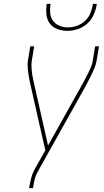

<svg xmlns="http://www.w3.org/2000/svg" viewBox="-20 -975 540 995"><path d="M131 0 132 -7Q136 -30 141.5 -52Q147 -74 158 -95L215 -196L180 -349L139 -531Q133 -557 128.5 -583.5Q124 -610 123 -638Q123 -644 123.5 -650Q124 -656 125 -662L137 -735H157L145 -662Q144 -656 143.5 -650Q143 -644 143 -639Q143 -612 147.5 -586Q152 -560 158 -535L229 -221L407 -539Q415 -554 423 -569Q431 -584 438.5 -599Q446 -614 452.5 -630Q459 -646 461 -662L473 -735H493L481 -662Q478 -644 471.5 -627.5Q465 -611 457.5 -595Q450 -579 441.5 -563Q433 -547 425 -531L176 -86Q165 -67 160 -47Q155 -27 152 -7L151 0ZM329 -815Q302 -815 277 -824.5Q252 -834 237.5 -854Q223 -874 220.5 -901Q218 -928 222 -955H242Q238 -932 240 -908.5Q242 -885 254.5 -867.5Q267 -850 288 -841.5Q309 -833 332 -833Q355 -833 379 -841.5Q403 -850 421.5 -867.5Q440 -885 449 -908.5Q458 -932 462 -955H482Q478 -928 466.5 -901Q455 -874 433.5 -854Q412 -834 384 -824.5Q356 -815 329 -815Z"/></svg>

Font: Iosevka Term Curly Th Obl
Style: Regular
Weight: 100
Italic angle: -9°
Designer: Belleve Invis
Foundry: Belleve Invis
Version: Version 32.3.0